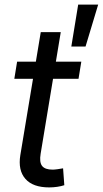

<svg xmlns="http://www.w3.org/2000/svg" viewBox="-20 -817 452 844"><path d="M337.4 -545.9 325.2 -470.7H43L55.2 -545.9ZM159.2 -675.8H247.1L158.7 -141.6Q152.3 -104 165 -87.6Q177.7 -71.3 211.4 -71.3Q219.7 -71.3 232.9 -73.2Q246.1 -75.2 257.3 -77.1L262.7 -2.9Q249.5 1.5 231.9 4.2Q214.4 6.8 196.3 6.8Q124.5 6.8 91.6 -30.8Q58.6 -68.4 69.3 -134.8ZM293.5 -612.3 323.7 -796.9H411.6L356 -612.3Z"/></svg>

Font: Inter
Style: Italic
Weight: 400
Italic angle: -9.3988°
Designer: Rasmus Andersson
Foundry: rsms
Version: Version 4.001;git-66647c0bb